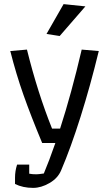

<svg xmlns="http://www.w3.org/2000/svg" viewBox="-20 -716 536 933"><path d="M206 -551 289 -696 395 -685 270 -541ZM53 178V147Q53 115 63 84H122V128Q136 131 157 131Q167 131 193 127Q218 68 249 -21H185Q130 -153 94 -255Q58 -357 30 -468L111 -475Q163 -265 233 -91H272Q327 -261 377 -475L460 -468Q419 -299 371.5 -148.5Q324 2 277 112Q261 150 220.5 173.5Q180 197 141 197Q91 197 53 178Z"/></svg>

Font: Athiti Medium
Style: Regular
Weight: 500
Designer: CadsonDemak Team
Foundry: CadsonDemak
Version: Version 1.033